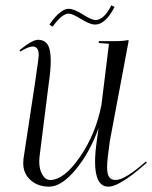

<svg xmlns="http://www.w3.org/2000/svg" viewBox="-20 -694 570 719"><path d="M397 -674 409 -668Q375 -602 336 -602Q317 -602 284 -622.5Q251 -643 237 -643Q212 -643 177 -594L165 -602Q178 -620 187 -630.5Q196 -641 210 -651Q224 -661 237 -661Q257 -661 290 -640Q323 -619 338 -619Q369 -619 397 -674ZM53 -506Q101 -545 122 -545Q146 -545 158 -527.5Q170 -510 170 -466Q170 -431 162 -377L128 -107Q127 -98 127 -89Q127 -60 138.5 -40Q150 -20 168 -20Q220 -20 279.5 -106.5Q339 -193 360 -302L388 -530L350 -533V-540H411Q442 -540 460 -544L462 -542L391 -164Q381 -94 381 -68Q381 -43 388.5 -31.5Q396 -20 413 -20Q448 -20 526 -89L530 -85Q499 -58 478 -41.5Q457 -25 430.5 -10Q404 5 386 5Q336 5 336 -88Q336 -120 342 -163L349 -214Q316 -122 263 -58.5Q210 5 164 5Q122 5 94.5 -19.5Q67 -44 67 -83Q67 -91 68 -100L110 -376Q125 -477 125 -488Q125 -519 103 -520Q87 -520 56 -501Z"/></svg>

Font: Kleymissky
Style: Regular
Weight: 500
Italic angle: -8°
Designer: gluk
Foundry: gluk
Version: Version 0.283